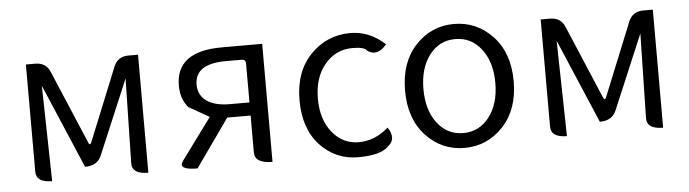

<svg xmlns="http://www.w3.org/2000/svg" viewBox="-41 -708 3138 875"><g transform="rotate(-5 1528.5 -270.5)"><path d="M168 0Q95 0 95 -50V-540H138Q188 -540 206 -494L347 -161Q354 -144 361 -161L496 -494Q514 -540 564 -540H608V0Q533 0 534 -50L542 -437L399 -98Q380 -52 323 -52L159 -437L168 0Z M1176 0Q1095 0 1095 -50V-219H988L833 0Q741 0 770 -40L909 -229L816 -282Q781 -321 781 -383Q781 -540 991 -540H1176V0ZM1005 -279H1095V-457Q1095 -476 1076 -476H1005Q862 -476 862 -381Q862 -332 900 -305Q938 -279 1005 -279Z M1712 -110Q1748 -56 1706 -24Q1671 13 1567 13Q1464 13 1393 -63Q1323 -139 1323 -269Q1323 -400 1398 -477Q1473 -554 1580 -554Q1667 -554 1738 -489Q1695 -436 1650 -467Q1641 -485 1583 -485Q1507 -485 1457 -425Q1407 -365 1407 -269Q1407 -173 1455 -114Q1503 -55 1576 -55Q1650 -55 1712 -110Z M2230.5 -64Q2158 13 2054 13Q1950 13 1878 -64Q1806 -141 1806 -270.5Q1806 -400 1878 -477Q1950 -554 2054 -554Q2158 -554 2230.5 -477Q2303 -400 2303 -270.5Q2303 -141 2230.5 -64ZM1935.5 -114.5Q1981 -55 2054 -55Q2127 -55 2173 -114.5Q2219 -174 2219 -270Q2219 -366 2173 -425.5Q2127 -485 2054 -485Q1981 -485 1935.5 -425.5Q1890 -366 1890 -270Q1890 -174 1935.5 -114.5Z M2523 0Q2450 0 2450 -50V-540H2493Q2543 -540 2561 -494L2702 -161Q2709 -144 2716 -161L2851 -494Q2869 -540 2919 -540H2963V0Q2888 0 2889 -50L2897 -437L2754 -98Q2735 -52 2678 -52L2514 -437L2523 0Z"/></g></svg>

Font: Swei Half Moon CJK TC
Style: DemiLight
Weight: 350
Version: Version 2.125